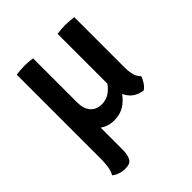

<svg xmlns="http://www.w3.org/2000/svg" viewBox="-201 -619 956 956"><g transform="rotate(-45 277.0 -141.0)"><path d="M114.5 -231V-163.5Q114.5 -117 131.8 -77.5Q149 -38 180.8 -14.2Q212.5 9.5 255.5 9.5Q304.5 9.5 339.5 -17.8Q374.5 -45 393.5 -86L386.5 -189Q366.5 -144.5 337 -117.8Q307.5 -91 269 -91Q231 -91 209.5 -115.5Q188 -140 188 -184V-231ZM478 -495Q465 -497 449.8 -498.2Q434.5 -499.5 419 -499.5Q403.5 -499.5 388.2 -498.2Q373 -497 360.5 -495V-130.5Q360.5 -78.5 385.8 -39.2Q411 0 464.5 7.5Q478 -1 489.8 -18.5Q501.5 -36 506 -52Q490.5 -65 484.2 -89.2Q478 -113.5 478 -141ZM188 -495Q163.5 -499.5 131 -499.5Q115 -499.5 100 -498.2Q85 -497 73 -495V101.5Q73 122 69.5 148.8Q66 175.5 54.5 195Q68.5 206.5 86.5 212.5Q104.5 218.5 125.5 218.5Q161 218.5 171.5 197Q182 175.5 182 139.5V-80H188Z"/></g></svg>

Font: Signika Medium
Style: Regular
Weight: 500
Designer: Anna Giedry
Foundry: Anna Giedry
Version: Version 2.000